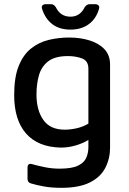

<svg xmlns="http://www.w3.org/2000/svg" viewBox="-20 -693 619 921"><path d="M273 15Q163 13 105.5 -52Q48 -117 48 -237Q48 -322 69.5 -376Q91 -430 128.5 -460Q166 -490 213.5 -501.5Q261 -513 312 -513Q365 -513 410 -499Q455 -485 481.5 -456.5Q508 -428 508 -383V15Q508 67 485.5 111.5Q463 156 411.5 182Q360 208 274 208Q228 208 191.5 201.5Q155 195 129 187Q112 183 112 164V112Q112 87 136 95Q161 102 195 109Q229 116 266 116Q325 116 354.5 101.5Q384 87 394 63.5Q404 40 404 13V-22Q377 -5 342 5Q307 15 273 15ZM290 -71Q319 -71 349 -78Q379 -85 404 -100V-363Q404 -401 374 -412.5Q344 -424 306 -424Q244 -424 211.5 -399Q179 -374 167 -332.5Q155 -291 155 -240Q155 -164 188 -117.5Q221 -71 290 -71ZM318 -551Q265 -551 231 -577Q197 -603 182 -650Q178 -661 183.5 -667Q189 -673 200 -673H224Q239 -673 248 -658Q270 -613 318 -613Q342 -613 359 -625Q376 -637 386 -658Q396 -673 411 -673H436Q447 -673 452.5 -667Q458 -661 455 -651Q442 -604 406.5 -577.5Q371 -551 318 -551Z"/></svg>

Font: Pitagon Sans Medium
Style: Regular
Weight: 500
Designer: Travis Tran
Foundry: Pitagon
Version: Version 1.001; ttfautohint (v1.8.4.7-5d5b);gftools[0.9.26]